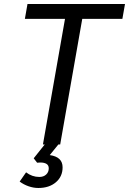

<svg xmlns="http://www.w3.org/2000/svg" viewBox="-20 -720 643 957"><path d="M603 -700 590 -626H390L280 0H271L228 53Q292 62 292 114Q292 160 258.5 188.5Q225 217 171 217Q147 217 122.5 208.5Q98 200 78 185L110 139Q140 162 176 162Q197 162 210 150Q223 138 223 119Q223 104 212 97Q201 90 181 90Q171 90 165 91L148 69L203 0H194L304 -626H104L117 -700Z"/></svg>

Font: Niramit
Style: Italic
Weight: 400
Italic angle: -10°
Version: Version 1.000; ttfautohint (v1.6)